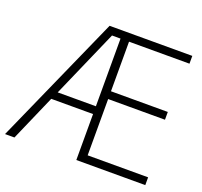

<svg xmlns="http://www.w3.org/2000/svg" viewBox="-125 -855 1050 997"><g transform="rotate(20 400.5 -357.0)"><path d="M774 0V-43H440V-354H754V-397H440V-671H774V-714H317L-1 0H51L162 -254H393V0ZM182 -297 346 -671H393V-297Z"/></g></svg>

Font: Noto Sans Syriac Extralight
Style: Regular
Weight: 200
Designer: Patrick Giasson and the Monotype Design Team
Foundry: Monotype Imaging Inc.
Version: Version 3.000